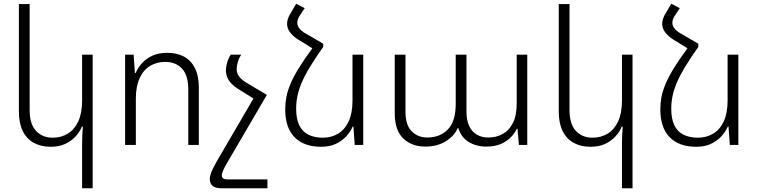

<svg xmlns="http://www.w3.org/2000/svg" viewBox="-20 -782 4092 1036"><path d="M480 234H423V-1Q423 -27 424 -50.5Q425 -74 427 -99H422Q411 -71 388 -46Q365 -21 332 -5.5Q299 10 253 10Q202 10 163 -11Q124 -32 103 -74.5Q82 -117 82 -180V-760H140V-189Q140 -112 174.5 -75.5Q209 -39 264 -39Q310 -39 346 -61Q382 -83 402.5 -127.5Q423 -172 423 -239V-487H480Z M655 0V-487H701L708 -388H712Q724 -417 747 -442Q770 -467 803.5 -482Q837 -497 882 -497Q935 -497 973 -476.5Q1011 -456 1032 -414Q1053 -372 1053 -307V0H996V-298Q996 -376 962 -412Q928 -448 872 -448Q826 -448 790 -426.5Q754 -405 733.5 -360.5Q713 -316 713 -249V0Z M1112 183Q1112 172 1116.5 158Q1121 144 1129.5 126.5Q1138 109 1150 88L1373 -294L1420 -270L1207 94Q1193 118 1185 135.5Q1177 153 1177 164Q1177 175 1184 180.5Q1191 186 1210 186H1423V234H1178Q1141 234 1126.5 220.5Q1112 207 1112 183ZM1420 -270 1363 -241 1265 -302Q1229 -325 1214 -349.5Q1199 -374 1199 -403Q1199 -421 1205.5 -444Q1212 -467 1225 -487H1282Q1270 -470 1263.5 -448Q1257 -426 1257 -409Q1257 -385 1271.5 -367.5Q1286 -350 1309 -336Z M1668 -525 1724 -546V-529Q1681 -468 1652.5 -421Q1624 -374 1608 -336Q1592 -298 1585 -264Q1578 -230 1578 -195Q1578 -140 1595 -105.5Q1612 -71 1644.5 -55Q1677 -39 1722 -39Q1768 -39 1804.5 -61Q1841 -83 1861.5 -127.5Q1882 -172 1882 -239V-487H1940V0H1894L1887 -99H1883Q1871 -71 1848 -46Q1825 -21 1791.5 -5.5Q1758 10 1713 10Q1620 10 1569.5 -41.5Q1519 -93 1519 -192Q1519 -225 1525 -257.5Q1531 -290 1547 -328.5Q1563 -367 1592.5 -415Q1622 -463 1668 -525ZM1724 -546 1668 -520 1593 -566Q1562 -585 1545.5 -607Q1529 -629 1529 -653Q1529 -667 1534 -682Q1539 -697 1549 -712L1578 -762L1624 -738L1599 -700Q1591 -689 1587.5 -678.5Q1584 -668 1584 -659Q1584 -643 1595.5 -628.5Q1607 -614 1628 -602Z M2275 9Q2202 9 2156 -35Q2110 -79 2110 -169V-487H2168V-178Q2168 -107 2201.5 -73.5Q2235 -40 2285 -40Q2354 -40 2396.5 -83.5Q2439 -127 2439 -222V-487H2497V-178Q2497 -131 2512.5 -100Q2528 -69 2554.5 -54.5Q2581 -40 2614 -40Q2658 -40 2692.5 -59Q2727 -78 2747.5 -118.5Q2768 -159 2768 -222V-487H2825V0H2780L2772 -88H2769Q2758 -64 2737 -42Q2716 -20 2683.5 -5.5Q2651 9 2604 9Q2550 9 2509 -16Q2468 -41 2453 -91H2450Q2431 -48 2385 -19.5Q2339 9 2275 9Z M3393 234H3336V-1Q3336 -27 3337 -50.5Q3338 -74 3340 -99H3335Q3324 -71 3301 -46Q3278 -21 3245 -5.5Q3212 10 3166 10Q3115 10 3076 -11Q3037 -32 3016 -74.5Q2995 -117 2995 -180V-760H3053V-189Q3053 -112 3087.5 -75.5Q3122 -39 3177 -39Q3223 -39 3259 -61Q3295 -83 3315.5 -127.5Q3336 -172 3336 -239V-487H3393Z M3692 -525 3748 -546V-529Q3705 -468 3676.5 -421Q3648 -374 3632 -336Q3616 -298 3609 -264Q3602 -230 3602 -195Q3602 -140 3619 -105.5Q3636 -71 3668.5 -55Q3701 -39 3746 -39Q3792 -39 3828.5 -61Q3865 -83 3885.5 -127.5Q3906 -172 3906 -239V-487H3964V0H3918L3911 -99H3907Q3895 -71 3872 -46Q3849 -21 3815.5 -5.5Q3782 10 3737 10Q3644 10 3593.5 -41.5Q3543 -93 3543 -192Q3543 -225 3549 -257.5Q3555 -290 3571 -328.5Q3587 -367 3616.5 -415Q3646 -463 3692 -525ZM3748 -546 3692 -520 3617 -566Q3586 -585 3569.5 -607Q3553 -629 3553 -653Q3553 -667 3558 -682Q3563 -697 3573 -712L3602 -762L3648 -738L3623 -700Q3615 -689 3611.5 -678.5Q3608 -668 3608 -659Q3608 -643 3619.5 -628.5Q3631 -614 3652 -602Z"/></svg>

Font: Noto Sans Armenian Light
Style: Regular
Weight: 300
Designer: Monotype Design Team
Foundry: Monotype Imaging Inc.
Version: Version 2.007